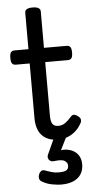

<svg xmlns="http://www.w3.org/2000/svg" viewBox="-64 -767 517 1072"><g transform="rotate(-5 194.0 -230.5)"><path d="M239 17Q199 17 172 1.5Q145 -14 131.5 -43Q118 -72 118 -113V-420H41Q26 -420 19.5 -429Q13 -438 13 -460Q13 -483 19.5 -491.5Q26 -500 41 -500H118V-704Q118 -717 128.5 -723.5Q139 -730 161 -730Q183 -730 194 -723.5Q205 -717 205 -704V-500H331Q346 -500 352.5 -491.5Q359 -483 359 -460Q359 -438 352.5 -429Q346 -420 331 -420H205V-122Q205 -88 214.5 -73.5Q224 -59 247 -59Q269 -59 286 -71Q303 -83 321 -104Q331 -115 341 -113Q351 -111 361 -103Q374 -94 375.5 -83.5Q377 -73 372 -64Q356 -35 334.5 -17Q313 1 289 9Q265 17 239 17ZM233 269Q217 269 185 263.5Q153 258 126 241Q115 234 113.5 222.5Q112 211 117 200Q124 186 133 182Q142 178 155 184Q166 188 185 194Q204 200 226 200Q257 200 269.5 192.5Q282 185 282 166Q282 151 266.5 140Q251 129 207 135Q196 136 190 134Q184 132 178 125Q173 118 172.5 111Q172 104 175 97L225 -13H295L236 105L206 89Q251 72 286 78Q321 84 341 107Q361 130 361 166Q361 198 346.5 221Q332 244 304 256.5Q276 269 233 269Z"/></g></svg>

Font: Playwrite NG Modern
Style: Regular
Weight: 400
Designer: Veronika Burian, José Scaglione
Foundry: TypeTogether
Version: Version 1.002